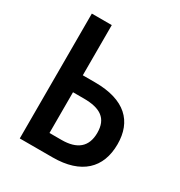

<svg xmlns="http://www.w3.org/2000/svg" viewBox="-169 -832 893 951"><g transform="rotate(30 278.0 -357.0)"><path d="M81 0H269C432 0 515 -81 515 -217C515 -347 437 -427 265 -427H195V-714H81ZM195 -97V-330H257C351 -330 400 -298 400 -216C400 -135 352 -97 264 -97Z"/></g></svg>

Font: Noto Sans UI SemiCondensed Medium
Style: Regular
Weight: 500
Width: 4
Designer: Monotype Design Team
Foundry: Monotype Imaging Inc.
Version: Version 1.901